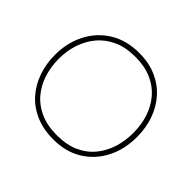

<svg xmlns="http://www.w3.org/2000/svg" viewBox="-168 -935 1155 1155"><g transform="rotate(45 409.5 -358.0)"><path d="M413 9Q327 9 261 -19.8Q195 -48.5 150.2 -99.5Q105.5 -150.5 82.8 -216.8Q60 -283 60 -358Q60 -461.5 102.8 -544.8Q145.5 -628 224.2 -676.5Q303 -725 411 -725Q493.5 -725 558 -696.8Q622.5 -668.5 667.5 -618Q712.5 -567.5 735.8 -501Q759 -434.5 759 -358Q759 -253 716.8 -170Q674.5 -87 596.8 -39Q519 9 413 9ZM411 -24Q494 -24 553.5 -51.5Q613 -79 651.2 -126.5Q689.5 -174 707.8 -233.8Q726 -293.5 726 -358Q726 -428 706.2 -488.5Q686.5 -549 647.2 -594.8Q608 -640.5 549 -666.2Q490 -692 411 -692Q329.5 -692 269.8 -664.8Q210 -637.5 170.8 -590.2Q131.5 -543 112.2 -483.2Q93 -423.5 93 -358Q93 -292 111.8 -232Q130.5 -172 169.2 -125Q208 -78 268 -51Q328 -24 411 -24Z"/></g></svg>

Font: Commissioner Thin
Style: Regular
Weight: 100
Designer: Kostas Bartsokas
Foundry: Kostas Bartsokas
Version: Version 1.001;gftools[0.9.23]